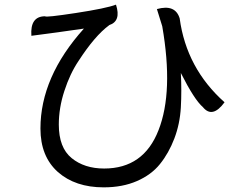

<svg xmlns="http://www.w3.org/2000/svg" viewBox="-20 -756 1040 826"><path d="M655 -717Q734 -739 753 -677Q782 -462 946 -316Q894 -245 853 -295Q816 -327 758 -442Q762 -365 758 -294Q754 -223 730 -160Q706 -97 668 -50Q631 -4 569 23Q507 50 426 50Q304 50 229 -16Q154 -83 154 -203Q154 -425 341 -633L242 -619Q174 -610 168 -609L115 -602Q109 -686 174 -686Q175 -680 306 -700Q437 -720 479 -736Q502 -665 450 -648L449 -647Q388 -602 318 -494Q281 -439 257 -365Q233 -292 233 -220Q233 -121 288 -76Q343 -31 428 -31Q598 -31 662 -196Q727 -361 678 -643L655 -717Z"/></svg>

Font: Swei Toothpaste CJK TC
Style: Regular
Weight: 400
Version: Version 1.0